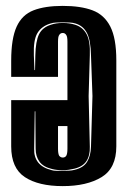

<svg xmlns="http://www.w3.org/2000/svg" viewBox="-20 -623 435 652"><path d="M193 9Q111 9 64.5 -21.5Q18 -52 18 -126V-283H209V-481Q209 -499 205 -504Q201 -511 193 -511Q185 -511 181 -504Q177 -499 177 -481V-362H18V-417Q18 -492 36.5 -532.5Q55 -573 94 -588Q133 -603 193 -603Q254 -603 294 -588Q334 -573 354.5 -533Q375 -493 375 -418V-126Q375 -52 325 -21.5Q275 9 193 9ZM172 -43H193Q204 -43 214.5 -43.5Q225 -44 232 -46Q263 -53 275.5 -73Q288 -93 289 -125L294 -297L289 -435Q288 -486 275.5 -510.5Q263 -535 237 -543Q228 -546 217 -546.5Q206 -547 193 -547Q181 -547 170.5 -546.5Q160 -546 151 -543Q121 -534 107 -510.5Q93 -487 95 -435L97 -385H99L100 -435Q101 -483 112.5 -506.5Q124 -530 153 -539Q170 -545 193 -545Q217 -545 235 -539Q261 -531 274 -507Q287 -483 285 -435L281 -297L285 -125Q286 -95 273.5 -76Q261 -57 232 -50Q223 -48 213.5 -46.5Q204 -45 193 -45Q172 -45 157 -49Q127 -56 114 -74Q101 -92 101 -118L100 -245H98L96 -118Q95 -90 109.5 -71.5Q124 -53 156 -45Q159 -44 163 -43.5Q167 -43 172 -43ZM193 -88Q201 -88 205 -94Q209 -101 209 -118V-195H177V-118Q177 -101 181 -94Q186 -88 193 -88Z"/></svg>

Font: Alumni Sans Inline One
Style: Regular
Weight: 400
Designer: Robert E. Leuschke
Foundry: Robert E. Leuschke
Version: Version 1.100; ttfautohint (v1.8.3)